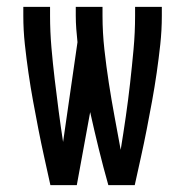

<svg xmlns="http://www.w3.org/2000/svg" viewBox="-20 -540 540 560"><path d="M373 0H296Q281 -53 268 -106Q255 -159 243 -213L204 0H127Q118 -41 109 -81.5Q100 -122 92 -163Q84 -204 76.5 -245Q69 -286 63 -327.5Q57 -369 52.5 -410.5Q48 -452 48 -494V-520H126V-494Q126 -448 130 -401.5Q134 -355 139.5 -309Q145 -263 151 -217Q157 -171 164 -126L206 -417Q204 -436 202.5 -455.5Q201 -475 201 -494V-520H279V-494Q279 -445 284.5 -395.5Q290 -346 297.5 -297.5Q305 -249 314 -200.5Q323 -152 332 -103Q340 -152 347 -200.5Q354 -249 359.5 -298Q365 -347 369.5 -396Q374 -445 374 -494V-520H452V-494Q452 -452 447.5 -410.5Q443 -369 437 -327.5Q431 -286 423.5 -245Q416 -204 408 -163Q400 -122 391 -81.5Q382 -41 373 0Z"/></svg>

Font: Iosevka MaddieWtf
Style: Regular
Weight: 400
Monospace: yes
Designer: Belleve Invis
Foundry: Belleve Invis
Version: Version 31.3.0; ttfautohint (v1.8.3)